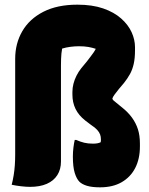

<svg xmlns="http://www.w3.org/2000/svg" viewBox="-20 -790 640 822"><path d="M311 -770Q375 -770 421.5 -754Q468 -738 498.5 -711Q529 -684 543.5 -652Q558 -620 558 -588V-575Q558 -541 552.5 -516.5Q547 -492 536.5 -473Q526 -454 511 -435L489 -409Q477 -394 470 -384.5Q463 -375 461 -368Q462 -363 467 -359Q472 -355 478 -350L500 -332Q528 -310 545 -286.5Q562 -263 570.5 -236.5Q579 -210 579 -175V-163Q579 -110 559 -71Q539 -32 501 -10Q463 12 408 12Q374 12 352.5 5.5Q331 -1 320 -12Q308 -24 300 -49.5Q292 -75 292 -120Q292 -140 294.5 -159.5Q297 -179 300 -191H306Q324 -183 340.5 -179Q357 -175 378 -175Q389 -175 397 -176.5Q405 -178 411 -181Q412 -185 412 -188Q412 -191 412 -194Q412 -205 408.5 -214.5Q405 -224 396 -234Q387 -244 370 -255L345 -274Q317 -296 303.5 -323.5Q290 -351 290 -385V-396Q290 -414 294.5 -431.5Q299 -449 307.5 -466Q316 -483 328 -498L352 -527Q361 -539 368 -548Q375 -557 380.5 -565Q386 -573 390 -581Q375 -586 358 -589Q341 -592 318 -592Q300 -592 281 -589.5Q262 -587 246 -582Q244 -572 243 -561Q242 -550 241.5 -538Q241 -526 241 -510Q241 -459 241 -407.5Q241 -356 241 -304Q241 -252 241 -200.5Q241 -149 241 -98Q241 -65 225.5 -40.5Q210 -16 180.5 -3Q151 10 109 10Q92 10 70.5 7.5Q49 5 30 1Q35 -18 38.5 -39.5Q42 -61 43.5 -83Q45 -105 45 -129Q45 -180 45 -231.5Q45 -283 45 -334Q45 -385 45 -436Q45 -487 45 -538Q45 -604 75.5 -656.5Q106 -709 165.5 -739.5Q225 -770 311 -770Z"/></svg>

Font: Recursive Casual Black
Style: Regular
Weight: 900
Version: Version 1.047